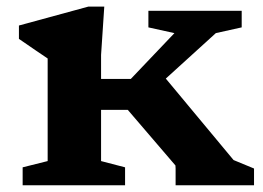

<svg xmlns="http://www.w3.org/2000/svg" viewBox="-20 -548 779 568"><path d="M358 -223H279V-71.5L350 -53V0H47V-53L121 -71.5V-375Q112.5 -380.5 85.8 -398.8Q59 -417 36 -433V-472.5L241.5 -528.5H288.5L279 -385.5V-314.5H367L496 -450L419 -467V-516H695V-467L618.5 -450L470.5 -315.5L671 -74.5L731.5 -49.5V0H499.5V-49.5L499 -58.5Z"/></svg>

Font: Newsreader Caption SemiBold
Style: Regular
Weight: 600
Designer: Hugues Gentile
Foundry: Production Type
Version: Version 1.001